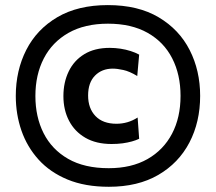

<svg xmlns="http://www.w3.org/2000/svg" viewBox="-20 -721 848 754"><path d="M407.5 12.5Q314 12.5 245.2 -16Q176.5 -44.5 131.5 -94.2Q86.5 -144 64.2 -208.2Q42 -272.5 42 -344Q42 -444 83.2 -525Q124.5 -606 205.2 -653.5Q286 -701 403.5 -701Q522.5 -701 603.2 -653Q684 -605 725 -524.2Q766 -443.5 766 -344.5Q766 -242 723.8 -161.2Q681.5 -80.5 601.5 -34Q521.5 12.5 407.5 12.5ZM418 -155.5Q357.5 -155.5 315.2 -180Q273 -204.5 251 -247Q229 -289.5 229 -343.5Q229 -397.5 249.8 -440.5Q270.5 -483.5 311 -508.2Q351.5 -533 411 -533Q432 -533 453.2 -529.8Q474.5 -526.5 493.2 -520.5Q512 -514.5 526.5 -506.5L519 -422.5Q488.5 -441 464.2 -446.2Q440 -451.5 423 -451.5Q380 -451.5 353 -424Q326 -396.5 326 -346Q326 -295.5 355 -265.2Q384 -235 437.5 -235Q459.5 -235 480.2 -241Q501 -247 520.5 -259.5L526.5 -176Q514 -170 497.8 -165.5Q481.5 -161 461.8 -158.2Q442 -155.5 418 -155.5ZM407 -60.5Q496 -60.5 559 -96.2Q622 -132 655.5 -195.8Q689 -259.5 689 -344.5Q689 -428 656.2 -492Q623.5 -556 559.8 -592Q496 -628 404 -628Q312.5 -628 248.8 -591.8Q185 -555.5 152 -491.5Q119 -427.5 119 -344Q119 -262 151.2 -198Q183.5 -134 247.5 -97.2Q311.5 -60.5 407 -60.5Z"/></svg>

Font: Commissioner Thin SemiBold
Style: Regular
Weight: 600
Version: Version 1.000